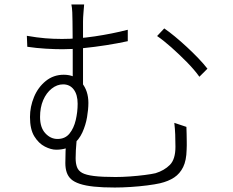

<svg xmlns="http://www.w3.org/2000/svg" viewBox="-20 -804 1040 858"><path d="M356 -784Q355 -771 353 -747.5Q351 -724 351 -707Q351 -688 351 -648Q351 -608 351 -560Q351 -512 351 -468Q351 -424 351 -399L305 -434Q305 -452 305 -489Q305 -526 305 -569Q305 -612 304.5 -650Q304 -688 304 -707Q304 -726 303 -748.5Q302 -771 299 -784ZM714 -677Q736 -662 762 -640.5Q788 -619 815 -594Q842 -569 866 -544Q890 -519 907 -497L871 -461Q849 -492 814.5 -527Q780 -562 745 -593Q710 -624 682 -643ZM100 -644Q146 -636 182 -633Q218 -630 257 -630Q326 -630 403.5 -641.5Q481 -653 551 -671V-620Q505 -610 454 -602Q403 -594 353 -589Q303 -584 259 -584Q226 -584 184 -586.5Q142 -589 102 -595ZM324 -201Q324 -191 322 -172Q320 -153 319 -132.5Q318 -112 318 -97Q318 -74 324 -57.5Q330 -41 347 -31.5Q364 -22 400 -17.5Q436 -13 496 -13Q526 -13 561 -15.5Q596 -18 627 -22Q658 -26 675 -30Q714 -42 739 -67Q764 -92 764 -148Q764 -178 763 -203Q762 -228 759 -255L813 -237Q814 -221 814 -205Q814 -189 814.5 -172.5Q815 -156 814 -135Q813 -87 798.5 -57.5Q784 -28 758.5 -11Q733 6 695 15Q673 20 638 24.5Q603 29 564.5 31.5Q526 34 493 34Q439 34 400.5 30Q362 26 336.5 17.5Q311 9 297.5 -3.5Q284 -16 278 -34Q272 -52 272 -75Q272 -103 273 -128.5Q274 -154 277 -181ZM375 -344Q375 -316 369 -280.5Q363 -245 348 -212Q333 -179 305 -157Q277 -135 231 -135Q208 -135 180.5 -149Q153 -163 133.5 -194.5Q114 -226 114 -281Q114 -327 132 -370.5Q150 -414 184.5 -442Q219 -470 265 -470Q316 -470 345.5 -434Q375 -398 375 -344ZM237 -183Q271 -183 290.5 -207Q310 -231 318.5 -267.5Q327 -304 327 -340Q327 -381 309.5 -404Q292 -427 262 -427Q235 -427 211 -408Q187 -389 173 -356.5Q159 -324 159 -281Q159 -234 182.5 -208.5Q206 -183 237 -183Z"/></svg>

Font: Noto Sans SC Thin Light
Style: Regular
Weight: 300
Version: Version 2.004-H2;hotconv 1.0.118;makeotfexe 2.5.65603